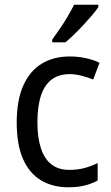

<svg xmlns="http://www.w3.org/2000/svg" viewBox="-20 -786 471 816"><path d="M271 10Q204 10 154.5 -19.5Q105 -49 78 -110Q51 -171 51 -265Q51 -360 79 -422.5Q107 -485 157.5 -515.5Q208 -546 276 -546Q313 -546 346.5 -538.5Q380 -531 403 -519L376 -448Q354 -457 327 -464Q300 -471 277 -471Q230 -471 199.5 -448Q169 -425 154 -379.5Q139 -334 139 -266Q139 -201 154 -155.5Q169 -110 199 -87Q229 -64 274 -64Q310 -64 339.5 -72Q369 -80 395 -93V-19Q370 -5 339.5 2.5Q309 10 271 10ZM398 -756Q389 -742 372 -722Q355 -702 335 -680.5Q315 -659 295 -639.5Q275 -620 258 -606H202V-618Q218 -640 235.5 -665.5Q253 -691 268.5 -717.5Q284 -744 295 -766H398Z"/></svg>

Font: Noto Sans Devanagari SemiCondensed
Style: Regular
Weight: 400
Width: 4
Designer: Jelle Bosma - Monotype Design Team
Foundry: Monotype Imaging Inc.
Version: Version 2.006